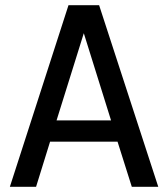

<svg xmlns="http://www.w3.org/2000/svg" viewBox="-20 -720 648 740"><path d="M488 0H590L362 -700H244L18 0H119L173 -174H433ZM198 -256 303 -592 408 -256Z"/></svg>

Font: Arthouse Owned Medium
Style: Regular
Weight: 500
Designer: Jeremy Tribby
Foundry: Tribby Type
Version: Version 1.000;PS 001.000;hotconv 1.0.88;makeotf.lib2.5.64775